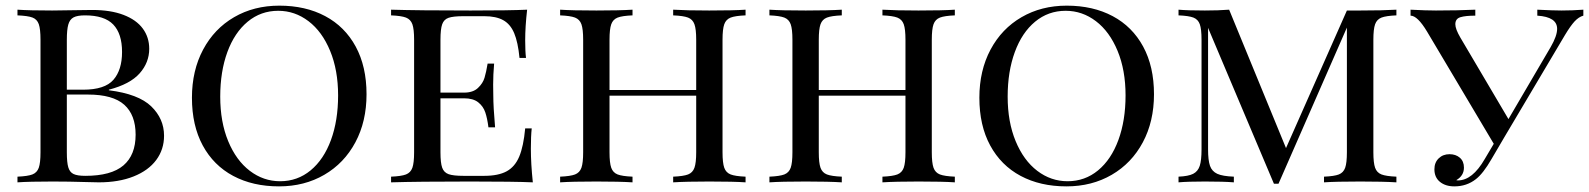

<svg xmlns="http://www.w3.org/2000/svg" viewBox="-20 -642 5595 676"><path d="M42 0ZM557.6 -164.1Q557.6 -115.7 530 -78.6Q502.4 -41.5 450.4 -20.8Q398.4 0 327.6 0L283.7 -1Q223.1 -2.9 165.5 -2.9Q83.5 -2.9 41.5 0V-20Q77.6 -21.5 94 -27.8Q110.4 -34.2 116.5 -51.3Q122.6 -68.4 122.6 -106V-502Q122.6 -540 116.5 -557.1Q110.4 -574.2 94.2 -580.3Q78.1 -586.4 41.5 -587.9V-607.9Q83 -605 163.6 -605Q180.7 -605 265.6 -606.4L304.7 -606.9Q369.6 -606.9 414.8 -589.6Q460 -572.3 482.7 -541.5Q505.4 -510.7 505.4 -470.2Q505.4 -421.9 471.7 -383.8Q438 -345.7 363.3 -326.2V-324.2Q467.8 -311 512.7 -267.3Q557.6 -223.6 557.6 -164.1ZM215.3 -502V-326.2H272.5Q349.1 -326.2 379.4 -361.1Q409.7 -396 409.7 -459Q409.7 -523.4 378.7 -555.7Q347.7 -587.9 279.3 -587.9Q252.4 -587.9 239 -580.8Q225.6 -573.7 220.5 -555.7Q215.3 -537.6 215.3 -502ZM457.5 -168Q457.5 -237.3 417.5 -273.2Q377.4 -309.1 289.6 -309.1H215.3V-106Q215.3 -69.8 220.5 -52.7Q225.6 -35.6 239 -29.3Q252.4 -22.9 280.3 -22.9Q371.6 -22.9 414.6 -59.6Q457.5 -96.2 457.5 -168Z M656.2 0ZM1270.5 -310.1Q1270.5 -214.4 1231.2 -140.9Q1191.9 -67.4 1121.8 -26.6Q1051.8 14.2 962.4 14.2Q870.1 14.2 801 -22.7Q731.9 -59.6 693.8 -129.9Q655.8 -200.2 655.8 -297.9Q655.8 -393.6 695.1 -467.3Q734.4 -541 804.2 -581.5Q874 -622.1 963.4 -622.1Q1055.7 -622.1 1125 -585.2Q1194.3 -548.3 1232.4 -478Q1270.5 -407.7 1270.5 -310.1ZM755.4 -301.8Q755.4 -212.9 783.4 -145Q811.5 -77.1 859.6 -40.5Q907.7 -3.9 966.3 -3.9Q1027.3 -3.9 1073.7 -42.2Q1120.1 -80.6 1145.3 -149.2Q1170.4 -217.8 1170.4 -306.2Q1170.4 -395 1142.3 -462.9Q1114.3 -530.8 1066.2 -567.4Q1018.1 -604 959.5 -604Q898.4 -604 852.1 -565.7Q805.7 -527.3 780.5 -458.7Q755.4 -390.1 755.4 -301.8Z M1357.4 0ZM1856 0Q1791 -2.9 1636.7 -2.9Q1452.1 -2.9 1356.9 0V-20Q1393.1 -21.5 1409.4 -27.8Q1425.8 -34.2 1431.9 -51.3Q1438 -68.4 1438 -106V-502Q1438 -539.6 1431.9 -556.6Q1425.8 -573.7 1409.4 -580.1Q1393.1 -586.4 1356.9 -587.9V-607.9Q1452.1 -605 1636.7 -605Q1776.9 -605 1835.9 -607.9Q1829.1 -547.9 1829.1 -500Q1829.1 -460.9 1832 -438H1809.1Q1803.7 -493.7 1790.3 -525.4Q1776.9 -557.1 1751.7 -571Q1726.6 -585 1685.1 -585H1611.8Q1575.7 -585 1559.3 -579.3Q1543 -573.7 1536.9 -556.6Q1530.8 -539.6 1530.8 -502V-315.9H1613.8Q1645.5 -315.9 1662.8 -332.3Q1680.2 -348.6 1686 -368.4Q1691.9 -388.2 1696.8 -418H1719.7Q1716.3 -378.9 1716.3 -343.8L1716.8 -306.2Q1716.8 -266.1 1723.1 -193.8H1699.7Q1695.8 -224.6 1688.7 -246.1Q1681.6 -267.6 1663.8 -281.7Q1646 -295.9 1613.8 -295.9H1530.8V-106Q1530.8 -68.4 1536.9 -51.5Q1543 -34.7 1559.3 -28.8Q1575.7 -22.9 1611.8 -22.9H1685.1Q1734.4 -22.9 1763.7 -38.8Q1793 -54.7 1808.1 -90.6Q1823.2 -126.5 1829.1 -189.9H1852.1Q1849.1 -163.1 1849.1 -118.2Q1849.1 -65.4 1856 0Z M1952.6 0ZM2523.9 -502V-106Q2523.9 -68.4 2530 -51.3Q2536.1 -34.2 2552.5 -27.8Q2568.8 -21.5 2605 -20V0Q2563.5 -2.9 2477.1 -2.9Q2397 -2.9 2350.1 0V-20Q2386.2 -21.5 2402.6 -27.8Q2418.9 -34.2 2425 -51.3Q2431.2 -68.4 2431.2 -106V-305.2H2126V-106Q2126 -68.4 2132.1 -51.3Q2138.2 -34.2 2154.5 -27.8Q2170.9 -21.5 2207 -20V0Q2161.1 -2.9 2080.1 -2.9Q1994.1 -2.9 1952.1 0V-20Q1988.3 -21.5 2004.6 -27.8Q2021 -34.2 2027.1 -51.3Q2033.2 -68.4 2033.2 -106V-502Q2033.2 -539.6 2027.1 -556.6Q2021 -573.7 2004.6 -580.1Q1988.3 -586.4 1952.1 -587.9V-607.9Q1993.7 -605 2080.1 -605Q2161.1 -605 2207 -607.9V-587.9Q2170.9 -586.4 2154.5 -580.1Q2138.2 -573.7 2132.1 -556.6Q2126 -539.6 2126 -502V-325.2H2431.2V-502Q2431.2 -539.6 2425 -556.6Q2418.9 -573.7 2402.6 -580.1Q2386.2 -586.4 2350.1 -587.9V-607.9Q2397 -605 2477.1 -605Q2563.5 -605 2605 -607.9V-587.9Q2568.8 -586.4 2552.5 -580.1Q2536.1 -573.7 2530 -556.6Q2523.9 -539.6 2523.9 -502Z M2689.5 0ZM3260.7 -502V-106Q3260.7 -68.4 3266.8 -51.3Q3272.9 -34.2 3289.3 -27.8Q3305.7 -21.5 3341.8 -20V0Q3300.3 -2.9 3213.9 -2.9Q3133.8 -2.9 3086.9 0V-20Q3123 -21.5 3139.4 -27.8Q3155.8 -34.2 3161.9 -51.3Q3168 -68.4 3168 -106V-305.2H2862.8V-106Q2862.8 -68.4 2868.9 -51.3Q2875 -34.2 2891.4 -27.8Q2907.7 -21.5 2943.8 -20V0Q2897.9 -2.9 2816.9 -2.9Q2731 -2.9 2689 0V-20Q2725.1 -21.5 2741.5 -27.8Q2757.8 -34.2 2763.9 -51.3Q2770 -68.4 2770 -106V-502Q2770 -539.6 2763.9 -556.6Q2757.8 -573.7 2741.5 -580.1Q2725.1 -586.4 2689 -587.9V-607.9Q2730.5 -605 2816.9 -605Q2897.9 -605 2943.8 -607.9V-587.9Q2907.7 -586.4 2891.4 -580.1Q2875 -573.7 2868.9 -556.6Q2862.8 -539.6 2862.8 -502V-325.2H3168V-502Q3168 -539.6 3161.9 -556.6Q3155.8 -573.7 3139.4 -580.1Q3123 -586.4 3086.9 -587.9V-607.9Q3133.8 -605 3213.9 -605Q3300.3 -605 3341.8 -607.9V-587.9Q3305.7 -586.4 3289.3 -580.1Q3272.9 -573.7 3266.8 -556.6Q3260.7 -539.6 3260.7 -502Z M3428.7 0ZM4043 -310.1Q4043 -214.4 4003.7 -140.9Q3964.4 -67.4 3894.3 -26.6Q3824.2 14.2 3734.9 14.2Q3642.6 14.2 3573.5 -22.7Q3504.4 -59.6 3466.3 -129.9Q3428.2 -200.2 3428.2 -297.9Q3428.2 -393.6 3467.5 -467.3Q3506.8 -541 3576.7 -581.5Q3646.5 -622.1 3735.8 -622.1Q3828.1 -622.1 3897.5 -585.2Q3966.8 -548.3 4004.9 -478Q4043 -407.7 4043 -310.1ZM3527.8 -301.8Q3527.8 -212.9 3555.9 -145Q3584 -77.1 3632.1 -40.5Q3680.2 -3.9 3738.8 -3.9Q3799.8 -3.9 3846.2 -42.2Q3892.6 -80.6 3917.7 -149.2Q3942.9 -217.8 3942.9 -306.2Q3942.9 -395 3914.8 -462.9Q3886.7 -530.8 3838.6 -567.4Q3790.5 -604 3731.9 -604Q3670.9 -604 3624.5 -565.7Q3578.1 -527.3 3553 -458.7Q3527.8 -390.1 3527.8 -301.8Z M4129.9 0ZM4815.4 -502V-106Q4815.4 -68.4 4821.5 -51.3Q4827.6 -34.2 4844 -27.8Q4860.4 -21.5 4896.5 -20V0Q4849.6 -2.9 4769.5 -2.9Q4683.6 -2.9 4641.6 0V-20Q4677.7 -21.5 4693.8 -27.8Q4710 -34.2 4716.1 -51.3Q4722.2 -68.4 4722.2 -106V-544.9L4481.4 4.9H4465.3L4233.4 -543.9V-116.2Q4233.4 -77.6 4240.2 -58.1Q4247.1 -38.6 4265.9 -30Q4284.7 -21.5 4324.2 -20V0Q4288.6 -2.9 4222.2 -2.9Q4162.6 -2.9 4129.4 0V-20Q4164.1 -21.5 4180.9 -30Q4197.8 -38.6 4204.1 -58.1Q4210.4 -77.6 4210.4 -116.2V-502Q4210.4 -539.6 4204.3 -556.6Q4198.2 -573.7 4181.9 -580.1Q4165.5 -586.4 4129.4 -587.9V-607.9Q4162.1 -605 4222.2 -605Q4269.5 -605 4307.6 -607.9L4507.8 -120.6L4722.2 -605H4769.5Q4849.6 -605 4896.5 -607.9V-587.9Q4860.4 -586.4 4844 -580.1Q4827.6 -573.7 4821.5 -556.6Q4815.4 -539.6 4815.4 -502Z M5554.7 -607.9V-586.9Q5538.6 -582.5 5523.9 -566.7Q5509.3 -550.8 5490.2 -519L5277.3 -160.2L5231.4 -82Q5202.1 -31.2 5176.3 -11.2Q5144 14.2 5100.6 14.2Q5069.3 14.2 5049.8 -1.7Q5030.3 -17.6 5030.3 -45.9Q5030.3 -69.8 5045.4 -84.5Q5060.5 -99.1 5083.5 -99.1Q5105.5 -99.1 5119.9 -86.7Q5134.3 -74.2 5134.3 -51.8Q5134.3 -23.4 5107.4 -7.8Q5109.4 -6.8 5113.3 -6.8Q5164.1 -6.8 5207.5 -82L5239.3 -135.7L5004.4 -530.8Q4970.7 -586.9 4946.3 -586.9V-607.9Q5000.5 -605 5035.6 -605Q5111.3 -605 5174.3 -607.9V-586.9Q5140.1 -586.9 5122.1 -581.5Q5104 -576.2 5104 -556.6Q5104 -540 5121.6 -509.8L5291 -222.7L5439.5 -476.1Q5462.4 -515.6 5462.4 -540.5Q5462.4 -582.5 5392.6 -586.9V-607.9Q5449.7 -605 5477.5 -605Q5516.6 -605 5554.7 -607.9Z"/></svg>

Font: Playfair Display SC
Style: Regular
Weight: 400
Designer: Claus Eggers Sørensen
Foundry: Claus Eggers Sørensen
Version: Version 1.004;PS 001.004;hotconv 1.0.70;makeotf.lib2.5.58329